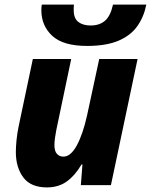

<svg xmlns="http://www.w3.org/2000/svg" viewBox="-20 -806 657 836"><path d="M184 10Q114 10 81.5 -33.5Q49 -77 49 -144Q49 -167 52 -196.5Q55 -226 61 -255L123 -549H290L225 -239Q222 -223 219.5 -206Q217 -189 217 -174Q217 -148 228 -136Q239 -124 256 -124Q288 -124 314.5 -173Q341 -222 359 -303L412 -549H579L463 0H332L339 -90H335Q307 -42 271 -16Q235 10 184 10ZM359 -606Q255 -606 207.5 -650Q160 -694 160 -762Q160 -774 162 -786H302Q301 -778 301 -772.5Q301 -767 301 -761Q301 -726 321 -710.5Q341 -695 375 -695Q413 -695 437 -715.5Q461 -736 472 -786H617Q607 -734 578.5 -693Q550 -652 496.5 -629Q443 -606 359 -606Z"/></svg>

Font: Noto Sans Disp ExtBd
Style: Italic
Weight: 800
Italic angle: -12°
Designer: Monotype Design Team
Foundry: Monotype Imaging Inc.
Version: Version 2.000;GOOG;noto-source:20170915:90ef993387c0